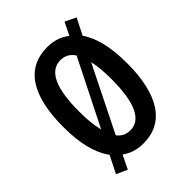

<svg xmlns="http://www.w3.org/2000/svg" viewBox="-228 -869 1034 1034"><g transform="rotate(-45 288.5 -352.5)"><path d="M532 -358C532 -478 511 -570 467 -632L514 -725L452 -755L416 -682C381 -710 338 -724 289 -724C130 -724 46 -601 46 -359C46 -240 65 -148 116 -76L67 22L129 50L167 -28C200 -3 241 10 289 10C448 10 532 -119 532 -358ZM165 -358C165 -533 206 -624 289 -624C323 -624 349 -610 369 -580L181 -205C170 -244 165 -295 165 -358ZM412 -358C412 -180 371 -90 289 -90C258 -90 233 -102 214 -127L399 -499C408 -461 412 -413 412 -358Z"/></g></svg>

Font: Noto Sans Devanagari ExtraCondensed SemiBold
Style: Regular
Weight: 600
Width: 2
Designer: Jelle Bosma - Monotype Design Team
Foundry: Monotype Imaging Inc.
Version: Version 2.004